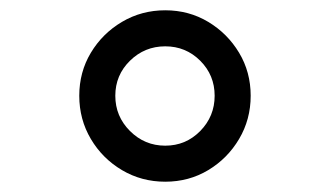

<svg xmlns="http://www.w3.org/2000/svg" viewBox="-20 -687 640 373"><path d="M301 -334Q255 -334 217 -356.5Q179 -379 156.5 -417Q134 -455 134 -501Q134 -547 156.5 -584.5Q179 -622 217 -644.5Q255 -667 301 -667Q347 -667 384.5 -644.5Q422 -622 444.5 -584.5Q467 -547 467 -501Q467 -455 444.5 -417Q422 -379 384.5 -356.5Q347 -334 301 -334ZM301 -404Q341 -404 369 -432.5Q397 -461 397 -501Q397 -541 369 -569Q341 -597 301 -597Q261 -597 232.5 -569Q204 -541 204 -501Q204 -461 232.5 -432.5Q261 -404 301 -404Z"/></svg>

Font: Epunda Sans SemiBold
Style: Regular
Weight: 600
Designer: Simon Atzbach
Foundry: typofactur
Version: Version 2.204; ttfautohint (v1.8.4.7-5d5b)